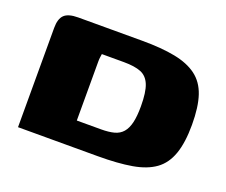

<svg xmlns="http://www.w3.org/2000/svg" viewBox="-84 -587 842 714"><g transform="rotate(20 337.0 -230.0)"><path d="M649 -229Q649 -159 633 -113.5Q617 -68 583 -43.5Q549 -19 494 -9.5Q439 0 360 0Q308 0 264 0Q220 0 181.5 0Q143 0 109 0Q75 0 44 0V-393Q44 -429 60 -444.5Q76 -460 115 -460Q145 -460 177 -460Q209 -460 241 -460Q273 -460 305.5 -460Q338 -460 368 -460Q445 -460 498.5 -449.5Q552 -439 585.5 -414Q619 -389 634 -344.5Q649 -300 649 -229ZM241 -98Q251 -98 263 -98Q275 -98 288 -98Q301 -98 314 -98Q327 -98 337 -98Q367 -98 388 -103.5Q409 -109 422 -124Q435 -139 441 -164.5Q447 -190 447 -229Q447 -285 435.5 -313.5Q424 -342 399 -352Q374 -362 331 -362Q319 -362 303 -362Q287 -362 272 -362Q257 -362 244 -362Q243 -355 242 -348Q241 -341 241 -331Z"/></g></svg>

Font: Genos ExtraBold
Style: Regular
Weight: 800
Designer: Robert E. Leuschke
Foundry: Robert E. Leuschke
Version: Version 1.010